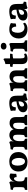

<svg xmlns="http://www.w3.org/2000/svg" viewBox="2125 -2856 740 5030"><g transform="rotate(-90 2495.0 -341.0)"><path d="M258 -177Q258 -134 267.6 -109.5Q277.2 -85 299.1 -74.3Q321 -63.6 359 -61Q363.8 -47.6 365.1 -30.6Q366.4 -13.6 366.4 3Q349 2 322.5 1.5Q296 1 266.2 0.5Q236.4 0 208 0Q161.6 0 111.8 1Q62 2 34 3Q34 -18.4 35.3 -33.9Q36.6 -49.4 40.2 -61Q66.8 -63 81.7 -71.1Q96.6 -79.2 102.3 -100.7Q108 -122.2 108 -163V-227H258ZM258 -294.8V-208H108V-317.2L258 -411Q258 -386.8 252.6 -362.2Q247.2 -337.6 239.2 -301.6ZM236 -297.4Q244 -319.4 252.4 -343.4Q260.8 -367.4 267.8 -379.4Q289.8 -414.4 321.9 -437.4Q354 -460.4 394.2 -460.4Q433.4 -460.4 466.2 -436.4Q462.6 -416.2 460.2 -389.5Q457.8 -362.8 457 -335.8Q456.2 -308.8 457.4 -287.2Q441.8 -280.6 416.1 -277.9Q390.4 -275.2 371 -275.2Q369.6 -314.2 358.8 -329.5Q348 -344.8 328 -344.8Q312.4 -344.8 296.5 -327.4Q280.6 -310 269.3 -282.2Q258 -254.4 258 -222.6ZM108 -208V-292Q108 -320.4 103.6 -337.7Q99.2 -355 83.8 -363.3Q68.4 -371.6 35.4 -373.8Q35.4 -389.6 37.7 -405.2Q40 -420.8 46.8 -433.6Q103.6 -434.4 154.4 -444.7Q205.2 -455 228.8 -467Q242 -461.6 250 -448.5Q258 -435.4 258 -411Z M768.2 9Q687 9 630.9 -19.6Q574.8 -48.2 545.9 -100.5Q517 -152.8 517 -223.6Q517 -301.2 550.8 -355.8Q584.6 -410.4 642.8 -438.7Q701 -467 773.6 -467Q857.2 -467 913.4 -437Q969.6 -407 998.1 -354.7Q1026.6 -302.4 1026.6 -233.8Q1026.6 -158.8 994.8 -104.7Q963 -50.6 905.3 -20.8Q847.6 9 768.2 9ZM782.8 -56.4Q827.2 -56.4 849.9 -99.9Q872.6 -143.4 872.6 -209.2Q872.6 -273 856.8 -316.7Q841 -360.4 815.4 -382.5Q789.8 -404.6 760.6 -404.6Q715.2 -404.6 693.3 -361.5Q671.4 -318.4 671.4 -254.8Q671.4 -196.4 684.3 -151.8Q697.2 -107.2 722.1 -81.8Q747 -56.4 782.8 -56.4Z M1089 3Q1089 -14.8 1090.6 -31.2Q1092.2 -47.6 1097 -60.4Q1137 -63 1150 -80.5Q1163 -98 1163 -148V-283Q1163 -316.8 1158.6 -335.6Q1154.2 -354.4 1138.8 -363Q1123.4 -371.6 1089.8 -373.8Q1089.8 -389 1092.4 -404Q1095 -419 1101.8 -433.6Q1133.8 -434 1168.6 -438.6Q1203.4 -443.2 1234 -450.7Q1264.6 -458.2 1281.8 -467Q1293.8 -462.8 1302.4 -449.9Q1311 -437 1311 -412.6Q1311 -394.4 1306.8 -373.7Q1302.6 -353 1292.2 -308.8L1285.2 -308.4Q1303.4 -354.4 1313.5 -374.5Q1323.6 -394.6 1332 -403.4Q1353.4 -427.6 1389.2 -446.7Q1425 -465.8 1470.2 -465.8Q1517.6 -465.8 1554.4 -445.9Q1591.2 -426 1610.2 -386.6Q1622 -365.6 1622 -342.2H1617.2Q1633.4 -384.6 1653.4 -403.8Q1673 -426.2 1706.4 -443.2Q1739.8 -460.2 1783.2 -460.2Q1832.2 -460.2 1868.3 -443.2Q1904.4 -426.2 1923.9 -388.9Q1943.4 -351.6 1943.4 -289.4V-176.8Q1943.4 -126.8 1947.2 -102.8Q1951 -78.8 1962.1 -70.6Q1973.2 -62.4 1993.8 -61Q1998.6 -47.2 2000.2 -31Q2001.8 -14.8 2001.8 3Q1976.4 1.4 1943 0.7Q1909.6 0 1874.2 0Q1850.6 0 1823.9 0.5Q1797.2 1 1772.4 1.5Q1747.6 2 1730 3Q1730 -17.2 1731.3 -31.8Q1732.6 -46.4 1736.8 -61Q1757.4 -62.4 1770.2 -71.1Q1783 -79.8 1788.4 -103.1Q1793.8 -126.4 1793.8 -170.8V-258.6Q1793.8 -322.4 1775.2 -344.9Q1756.6 -367.4 1725.8 -367.4Q1697.8 -367.4 1675.7 -349.4Q1653.6 -331.4 1640.8 -295.8Q1628 -260.2 1628 -207.6V-151.6Q1628 -100.2 1640.1 -81.6Q1652.2 -63 1686 -61Q1690.2 -49 1692.1 -31.9Q1694 -14.8 1694 3Q1670.2 1.4 1631.4 0.7Q1592.6 0 1555.2 0Q1517.8 0 1479.1 0.7Q1440.4 1.4 1413.4 3Q1413.4 -14.8 1415.3 -31.8Q1417.2 -48.8 1421.4 -61Q1443.8 -62.4 1456.9 -70.8Q1470 -79.2 1474.8 -103.4Q1479.6 -127.6 1479.6 -176.8V-267.2Q1479.6 -325.2 1461 -347.3Q1442.4 -369.4 1407.4 -369.4Q1381.8 -369.4 1360.3 -349.9Q1338.8 -330.4 1325.7 -294.8Q1312.6 -259.2 1312.6 -209.6V-151.6Q1312.6 -98.6 1324 -80.8Q1335.4 -63 1369.4 -61Q1374.2 -47.8 1375.8 -31.3Q1377.4 -14.8 1377.4 3Q1361 2 1334.9 1.2Q1308.8 0.4 1280.9 0.2Q1253 0 1230.8 0Q1208.6 0 1181.1 0.2Q1153.6 0.4 1128.7 1.2Q1103.8 2 1089 3Z M2401 9Q2383.4 2.2 2376 -11.7Q2368.6 -25.6 2368.6 -48.8Q2368.6 -61.4 2371.1 -78.7Q2373.6 -96 2379 -111.4L2382.2 -115Q2374.4 -87 2361.2 -65.2Q2348 -43.4 2329.8 -28.8Q2309.2 -11.4 2279.9 -2.2Q2250.6 7 2212.4 7Q2144.6 7 2106.8 -22.1Q2069 -51.2 2069 -105.6Q2069 -144 2086.6 -171.5Q2104.2 -199 2134.3 -218.1Q2164.4 -237.2 2201.3 -249.1Q2238.2 -261 2277.5 -268.2Q2316.8 -275.4 2353.2 -280.6Q2353.2 -308.4 2351.4 -327.2Q2349.6 -346 2344.8 -359.5Q2340 -373 2331 -383Q2319.6 -396.2 2305 -401.9Q2290.4 -407.6 2275.6 -407.6Q2248.6 -407.6 2232.3 -391.3Q2216 -375 2208 -349.5Q2200 -324 2197.2 -295.8Q2171.8 -295.8 2150 -297.6Q2128.2 -299.4 2111 -306.4Q2113 -333.2 2112.1 -364.5Q2111.2 -395.8 2104.8 -427.4Q2147.2 -446 2202.8 -456.8Q2258.4 -467.6 2308.4 -467.6Q2368.8 -467.6 2404.6 -454.1Q2440.4 -440.6 2458.8 -421.8Q2480 -401 2491.6 -363.5Q2503.2 -326 2503.2 -256V-172.4Q2503.2 -139.6 2507.2 -121.7Q2511.2 -103.8 2523.8 -97.4Q2536.4 -91 2561.6 -89.6Q2564 -72.4 2562.1 -55.2Q2560.2 -38 2552.6 -23.8Q2514.4 -22.4 2474.9 -14.4Q2435.4 -6.4 2401 9ZM2265 -80.4Q2285.2 -80.4 2305.5 -93.4Q2325.8 -106.4 2339.5 -133.2Q2353.2 -160 2353.2 -200.4V-225.8Q2322.4 -220.4 2297.6 -213.1Q2272.8 -205.8 2255.1 -195.4Q2237.4 -185 2228.1 -170Q2218.8 -155 2218.8 -133.4Q2218.8 -104.8 2232.6 -92.6Q2246.4 -80.4 2265 -80.4Z M2695 -208V-292Q2695 -320.4 2690.6 -337.7Q2686.2 -355 2670.8 -363.3Q2655.4 -371.6 2622.4 -373.8Q2622.4 -389.6 2624.7 -405.2Q2627 -420.8 2633.8 -433.6Q2690.6 -434.4 2741.4 -444.7Q2792.2 -455 2815.8 -467Q2829 -461.6 2837 -448.5Q2845 -435.4 2845 -411ZM3165 -148Q3165 -97.2 3176.2 -79.1Q3187.4 -61 3214.4 -61Q3219.8 -47.2 3221.4 -32.2Q3223 -17.2 3223 3Q3201 2 3165.2 1Q3129.4 0 3096 0Q3074.2 0 3045.6 0.5Q3017 1 2991.3 1.5Q2965.6 2 2950.6 3Q2950.6 -14.8 2951.9 -30.9Q2953.2 -47 2958.6 -61Q2985.6 -61 3000.3 -81Q3015 -101 3015 -154.6V-256.8Q3015 -319.4 2995.4 -343.4Q2975.8 -367.4 2940.6 -367.4Q2915.8 -367.4 2894 -348.8Q2872.2 -330.2 2858.6 -294.9Q2845 -259.6 2845 -207.6V-148Q2845 -96.8 2858.5 -78.9Q2872 -61 2900.8 -61Q2906.2 -46 2907.8 -31Q2909.4 -16 2909.4 3Q2894.8 2 2870.6 1.5Q2846.4 1 2819.7 0.5Q2793 0 2770 0Q2747 0 2718.1 0.5Q2689.2 1 2662.6 1.5Q2636 2 2621 3Q2621 -16 2622.9 -33Q2624.8 -50 2629 -61Q2668 -61 2681.5 -79.5Q2695 -98 2695 -148V-292L2845 -411Q2845 -399 2842.3 -383.4Q2839.6 -367.8 2835 -350.8Q2841 -364.8 2847.6 -377.6Q2854.2 -390.4 2864.4 -401.4Q2885.6 -425 2921.3 -443.5Q2957 -462 3003.4 -462Q3045.6 -462 3082.3 -445.9Q3119 -429.8 3142 -394Q3165 -358.2 3165 -299Z M3473.8 9Q3402.8 9 3366.8 -27.8Q3330.8 -64.6 3330.8 -152.4V-370.6Q3315.2 -376.8 3298 -379.5Q3280.8 -382.2 3257 -383Q3257 -402 3259.6 -416.9Q3262.2 -431.8 3269 -448H3330.8V-569.8Q3365.8 -574.8 3399.7 -588.8Q3433.6 -602.8 3455.2 -620Q3470 -613.6 3475.4 -602Q3480.8 -590.4 3480.8 -557.2V-448H3603Q3603 -428.4 3600.7 -412.4Q3598.4 -396.4 3593.4 -382.4Q3560.4 -381.6 3532.5 -377.7Q3504.6 -373.8 3480.8 -366.4V-168Q3480.8 -127.2 3486.3 -104.8Q3491.8 -82.4 3503.3 -73.6Q3514.8 -64.8 3532.2 -64.8Q3547.8 -64.8 3563.6 -69Q3579.4 -73.2 3592.8 -81Q3607 -61.8 3607.8 -29.4Q3587.8 -12.8 3550.4 -1.9Q3513 9 3473.8 9Z M3660 3Q3660 -16 3661.6 -32.3Q3663.2 -48.6 3667.4 -61Q3707.4 -62.2 3720.7 -80.1Q3734 -98 3734 -148V-303.4Q3734 -326.4 3728.6 -341.5Q3723.2 -356.6 3707.2 -364.3Q3691.2 -372 3659.6 -373.8Q3659.6 -389.6 3661.9 -405.2Q3664.2 -420.8 3671 -433.6Q3706.4 -433.6 3743.3 -438.6Q3780.2 -443.6 3810 -451.1Q3839.8 -458.6 3854.2 -467Q3868 -461.6 3876 -448.7Q3884 -435.8 3884 -412.6V-148Q3884 -98 3897.2 -80.1Q3910.4 -62.2 3947.2 -61Q3950.8 -48.6 3952.4 -31.7Q3954 -14.8 3954 3Q3940 2 3916.2 1.5Q3892.4 1 3864.2 0.5Q3836 0 3807.4 0Q3778.8 0 3750.2 0.5Q3721.6 1 3697.8 1.5Q3674 2 3660 3ZM3796.2 -541Q3758 -541 3734.7 -561Q3711.4 -581 3711.4 -612.8Q3711.4 -650 3737.2 -670.3Q3763 -690.6 3800.4 -690.6Q3843 -690.6 3866.1 -670.6Q3889.2 -650.6 3889.2 -614Q3889.2 -582.6 3863.9 -561.8Q3838.6 -541 3796.2 -541Z M4414.2 -56.4Q4387.8 -24.8 4343.9 -7.9Q4300 9 4244.2 9Q4174.6 9 4119.9 -16.9Q4065.2 -42.8 4033.6 -94.8Q4002 -146.8 4002 -227Q4002 -287 4028.4 -342Q4054.8 -397 4106.8 -432Q4158.8 -467 4237 -467Q4292 -467 4332.7 -456.4Q4373.4 -445.8 4406 -425.6Q4399.8 -397.2 4397.6 -367.5Q4395.4 -337.8 4395.4 -300.8Q4378.4 -293.2 4356 -290.3Q4333.6 -287.4 4314 -287.4Q4311.6 -345.4 4290.8 -375.2Q4270 -405 4236.8 -405Q4195.8 -405 4173.6 -359.9Q4151.4 -314.8 4151.4 -241.4Q4151.4 -198.6 4165.5 -158.9Q4179.6 -119.2 4209.5 -94.1Q4239.4 -69 4286 -69Q4318 -69 4344.4 -78.9Q4370.8 -88.8 4390.4 -106Q4399.2 -97.8 4406.1 -84.9Q4413 -72 4414.2 -56.4Z M4804 9Q4786.4 2.2 4779 -11.7Q4771.6 -25.6 4771.6 -48.8Q4771.6 -61.4 4774.1 -78.7Q4776.6 -96 4782 -111.4L4785.2 -115Q4777.4 -87 4764.2 -65.2Q4751 -43.4 4732.8 -28.8Q4712.2 -11.4 4682.9 -2.2Q4653.6 7 4615.4 7Q4547.6 7 4509.8 -22.1Q4472 -51.2 4472 -105.6Q4472 -144 4489.6 -171.5Q4507.2 -199 4537.3 -218.1Q4567.4 -237.2 4604.3 -249.1Q4641.2 -261 4680.5 -268.2Q4719.8 -275.4 4756.2 -280.6Q4756.2 -308.4 4754.4 -327.2Q4752.6 -346 4747.8 -359.5Q4743 -373 4734 -383Q4722.6 -396.2 4708 -401.9Q4693.4 -407.6 4678.6 -407.6Q4651.6 -407.6 4635.3 -391.3Q4619 -375 4611 -349.5Q4603 -324 4600.2 -295.8Q4574.8 -295.8 4553 -297.6Q4531.2 -299.4 4514 -306.4Q4516 -333.2 4515.1 -364.5Q4514.2 -395.8 4507.8 -427.4Q4550.2 -446 4605.8 -456.8Q4661.4 -467.6 4711.4 -467.6Q4771.8 -467.6 4807.6 -454.1Q4843.4 -440.6 4861.8 -421.8Q4883 -401 4894.6 -363.5Q4906.2 -326 4906.2 -256V-172.4Q4906.2 -139.6 4910.2 -121.7Q4914.2 -103.8 4926.8 -97.4Q4939.4 -91 4964.6 -89.6Q4967 -72.4 4965.1 -55.2Q4963.2 -38 4955.6 -23.8Q4917.4 -22.4 4877.9 -14.4Q4838.4 -6.4 4804 9ZM4668 -80.4Q4688.2 -80.4 4708.5 -93.4Q4728.8 -106.4 4742.5 -133.2Q4756.2 -160 4756.2 -200.4V-225.8Q4725.4 -220.4 4700.6 -213.1Q4675.8 -205.8 4658.1 -195.4Q4640.4 -185 4631.1 -170Q4621.8 -155 4621.8 -133.4Q4621.8 -104.8 4635.6 -92.6Q4649.4 -80.4 4668 -80.4Z"/></g></svg>

Font: Vollkorn
Style: Regular
Weight: 400
Designer: Friedrich Althausen
Foundry: Friedrich Althausen
Version: Version 4.104